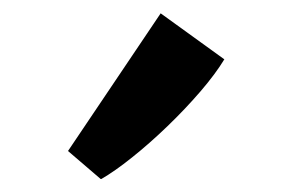

<svg xmlns="http://www.w3.org/2000/svg" viewBox="-20 -901 438 288"><path d="M131 -632.5 82 -674.5 221 -881 316.5 -812Q303.5 -790.5 280.8 -764Q258 -737.5 231 -711.5Q204 -685.5 178 -664.8Q152 -644 132 -632.5Z"/></svg>

Font: Merriweather 24pt SemiCondensed
Style: Bold
Weight: 700
Width: 4
Designer: Eben Sorkin
Foundry: Eben Sorkin
Version: Version 2.100